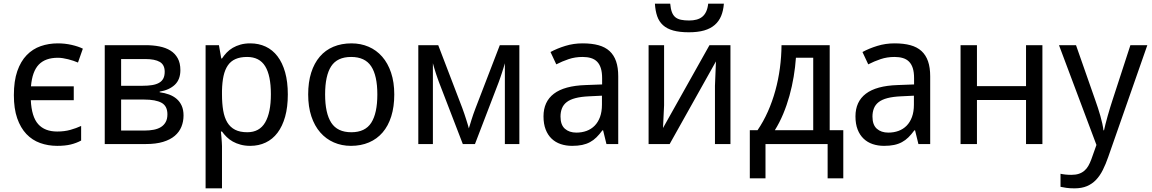

<svg xmlns="http://www.w3.org/2000/svg" viewBox="-20 -781 6246 1041"><path d="M290 9.8Q240.7 9.8 197.8 -5.6Q154.8 -21 123 -54.4Q91.3 -87.9 73.2 -139.9Q55.2 -191.9 55.2 -265.1Q55.2 -341.8 73.7 -395.3Q92.3 -448.7 124.8 -482.2Q157.2 -515.6 200.7 -530.8Q244.1 -545.9 293.9 -545.9Q332 -545.9 368.4 -537.6Q404.8 -529.3 429.2 -517.1L402.8 -441.9Q391.6 -446.8 377.9 -451.4Q364.3 -456.1 349.6 -459.7Q335 -463.4 320.8 -465.6Q306.6 -467.8 293.9 -467.8Q226.1 -467.8 190.4 -430.9Q154.8 -394 147.9 -313H379.9V-237.8H147Q151.4 -147.9 187 -107.9Q222.7 -67.9 290 -67.9Q329.6 -67.9 361.6 -76.9Q393.6 -85.9 419.9 -98.1V-19Q393.6 -4.9 363.5 2.4Q333.5 9.8 290 9.8Z M958 -400.9Q958 -350.1 928 -321.5Q897.9 -293 845.7 -284.2V-280.8Q873 -277.3 896.7 -268.6Q920.4 -259.8 937.7 -244.9Q955.1 -230 965.1 -207.8Q975.1 -185.5 975.1 -154.8Q975.1 -122.1 963.6 -93.8Q952.1 -65.4 927.5 -44.4Q902.8 -23.4 864 -11.7Q825.2 0 770 0H547.9V-536.1H769Q809.6 -536.1 844.2 -529.3Q878.9 -522.5 904.1 -506.8Q929.2 -491.2 943.6 -465.1Q958 -439 958 -400.9ZM887.7 -161.1Q887.7 -206.1 856 -223.6Q824.2 -241.2 761.7 -241.2H636.7V-73.2H763.7Q791 -73.2 813.7 -77.6Q836.4 -82 852.8 -92.3Q869.1 -102.5 878.4 -119.4Q887.7 -136.2 887.7 -161.1ZM873 -392.1Q873 -429.7 846.4 -445.3Q819.8 -460.9 767.1 -460.9H636.7V-315.9H752Q782.2 -315.9 804.7 -319.6Q827.1 -323.2 842.5 -332Q857.9 -340.8 865.5 -355.5Q873 -370.1 873 -392.1Z M1336.9 9.8Q1308.1 9.8 1284.7 3.4Q1261.2 -2.9 1242.4 -13.4Q1223.6 -23.9 1209.2 -38.1Q1194.8 -52.2 1183.6 -67.9H1177.7Q1179.2 -51.3 1180.7 -36.1Q1181.6 -23.4 1182.6 -10Q1183.6 3.4 1183.6 11.2V240.2H1094.7V-536.1H1167L1179.7 -463.9H1183.6Q1194.8 -481 1209 -495.8Q1223.1 -510.7 1241.9 -521.7Q1260.7 -532.7 1284.2 -539.3Q1307.6 -545.9 1336.9 -545.9Q1382.8 -545.9 1420.4 -528.3Q1458 -510.7 1484.6 -475.8Q1511.2 -440.9 1525.9 -389.2Q1540.5 -337.4 1540.5 -269Q1540.5 -200.2 1525.9 -148.2Q1511.2 -96.2 1484.6 -61Q1458 -25.9 1420.4 -8.1Q1382.8 9.8 1336.9 9.8ZM1319.8 -472.2Q1282.7 -472.2 1257.1 -460.9Q1231.4 -449.7 1215.6 -426.8Q1199.7 -403.8 1192.1 -369.6Q1184.6 -335.4 1183.6 -289.1V-269Q1183.6 -219.7 1190.2 -181.4Q1196.8 -143.1 1212.6 -116.9Q1228.5 -90.8 1254.9 -77.4Q1281.2 -64 1320.8 -64Q1386.7 -64 1417.7 -117.2Q1448.7 -170.4 1448.7 -270Q1448.7 -371.6 1417.7 -421.9Q1386.7 -472.2 1319.8 -472.2Z M2117.7 -269Q2117.7 -202.1 2101.3 -150.1Q2085 -98.1 2054.4 -62.7Q2023.9 -27.3 1980.5 -8.8Q1937 9.8 1882.8 9.8Q1832.5 9.8 1790 -8.8Q1747.6 -27.3 1716.6 -62.7Q1685.5 -98.1 1668.2 -150.1Q1650.9 -202.1 1650.9 -269Q1650.9 -335.4 1667.2 -387Q1683.6 -438.5 1713.9 -473.9Q1744.1 -509.3 1787.8 -527.6Q1831.5 -545.9 1885.7 -545.9Q1936 -545.9 1978.5 -527.6Q2021 -509.3 2052 -473.9Q2083 -438.5 2100.3 -387Q2117.7 -335.4 2117.7 -269ZM1742.7 -269Q1742.7 -167 1776.1 -115.5Q1809.6 -64 1884.8 -64Q1960 -64 1992.9 -115.5Q2025.9 -167 2025.9 -269Q2025.9 -371.1 1992.4 -421.6Q1959 -472.2 1883.8 -472.2Q1808.6 -472.2 1775.6 -421.6Q1742.7 -371.1 1742.7 -269Z M2795.9 0H2717.3V-438Q2714.4 -427.7 2710.2 -413.8Q2706.1 -399.9 2701.2 -385.5Q2696.3 -371.1 2691.9 -357.9Q2687.5 -344.7 2684.1 -335.9L2555.2 0H2489.3L2359.9 -335.9Q2357.4 -342.3 2353.3 -354.2Q2349.1 -366.2 2344.2 -380.6Q2339.4 -395 2335 -410.2Q2330.6 -425.3 2327.1 -438V0H2248V-536.1H2356L2486.3 -195.8Q2492.7 -179.2 2498 -162.8Q2503.4 -146.5 2508.1 -131.8Q2512.7 -117.2 2516.4 -105Q2520 -92.8 2522 -85Q2524.9 -93.3 2528.3 -105.2Q2531.7 -117.2 2536.4 -131.6Q2541 -146 2546.4 -161.9Q2551.8 -177.7 2558.1 -193.8L2689.9 -536.1H2795.9Z M3268.1 0 3250 -74.2H3246.1Q3230 -52.2 3213.9 -36.4Q3197.8 -20.5 3178.7 -10.3Q3159.7 0 3136.2 4.9Q3112.8 9.8 3082 9.8Q3048.3 9.8 3020 0.2Q2991.7 -9.3 2970.9 -29.1Q2950.2 -48.8 2938.5 -78.9Q2926.8 -108.9 2926.8 -149.9Q2926.8 -230 2983.2 -272.9Q3039.6 -315.9 3154.8 -319.8L3244.6 -323.2V-356.9Q3244.6 -389.6 3237.5 -411.6Q3230.5 -433.6 3217 -447Q3203.6 -460.4 3183.8 -466.3Q3164.1 -472.2 3138.7 -472.2Q3098.1 -472.2 3063.2 -460.4Q3028.3 -448.7 2996.1 -432.1L2964.8 -499Q3001 -518.6 3045.4 -532.2Q3089.8 -545.9 3138.7 -545.9Q3188.5 -545.9 3224.9 -535.9Q3261.2 -525.9 3284.9 -504.2Q3308.6 -482.4 3320.3 -448.7Q3332 -415 3332 -367.2V0ZM3105 -62Q3134.8 -62 3160.2 -71.3Q3185.5 -80.6 3204.1 -99.4Q3222.7 -118.2 3233.2 -146.7Q3243.7 -175.3 3243.7 -213.9V-262.2L3173.8 -258.8Q3129.9 -256.8 3100.1 -249Q3070.3 -241.2 3052.5 -227.3Q3034.7 -213.4 3026.9 -193.6Q3019 -173.8 3019 -148.9Q3019 -104 3042.7 -83Q3066.4 -62 3105 -62Z M3580.6 -536.1V-210L3574.7 -86.9L3826.7 -536.1H3940.4V0H3856.4V-315.9L3861.8 -448.2L3610.8 0H3496.6V-536.1ZM3904.8 -761.2Q3901.9 -723.1 3889.9 -694.3Q3877.9 -665.5 3855.2 -645.8Q3832.5 -626 3798.1 -616Q3763.7 -606 3714.8 -606Q3664.6 -606 3630.4 -615.5Q3596.2 -625 3574.7 -644.5Q3553.2 -664.1 3543.2 -693.1Q3533.2 -722.2 3530.8 -761.2H3613.8Q3616.2 -733.4 3622.8 -715.6Q3629.4 -697.8 3641.6 -687.7Q3653.8 -677.7 3672.4 -673.8Q3690.9 -669.9 3716.8 -669.9Q3738.3 -669.9 3756.1 -674.6Q3773.9 -679.2 3787.1 -689.7Q3800.3 -700.2 3808.6 -717.8Q3816.9 -735.4 3819.8 -761.2Z M4552.2 186H4467.3V0H4130.4V186H4045.4V-75.2H4087.4Q4119.1 -121.6 4143.3 -176Q4167.5 -230.5 4183.8 -289.8Q4200.2 -349.1 4208.5 -411.6Q4216.8 -474.1 4217.3 -536.1H4478.5V-75.2H4552.2ZM4389.2 -75.2V-467.8H4295.4Q4292 -417.5 4283.2 -365Q4274.4 -312.5 4260.3 -261.5Q4246.1 -210.4 4226.3 -163.1Q4206.5 -115.7 4181.2 -75.2Z M4959.5 0 4941.4 -74.2H4937.5Q4921.4 -52.2 4905.3 -36.4Q4889.2 -20.5 4870.1 -10.3Q4851.1 0 4827.6 4.9Q4804.2 9.8 4773.4 9.8Q4739.7 9.8 4711.4 0.2Q4683.1 -9.3 4662.4 -29.1Q4641.6 -48.8 4629.9 -78.9Q4618.2 -108.9 4618.2 -149.9Q4618.2 -230 4674.6 -272.9Q4731 -315.9 4846.2 -319.8L4936 -323.2V-356.9Q4936 -389.6 4929 -411.6Q4921.9 -433.6 4908.4 -447Q4895 -460.4 4875.2 -466.3Q4855.5 -472.2 4830.1 -472.2Q4789.6 -472.2 4754.6 -460.4Q4719.7 -448.7 4687.5 -432.1L4656.2 -499Q4692.4 -518.6 4736.8 -532.2Q4781.2 -545.9 4830.1 -545.9Q4879.9 -545.9 4916.3 -535.9Q4952.6 -525.9 4976.3 -504.2Q5000 -482.4 5011.7 -448.7Q5023.4 -415 5023.4 -367.2V0ZM4796.4 -62Q4826.2 -62 4851.6 -71.3Q4877 -80.6 4895.5 -99.4Q4914.1 -118.2 4924.6 -146.7Q4935.1 -175.3 4935.1 -213.9V-262.2L4865.2 -258.8Q4821.3 -256.8 4791.5 -249Q4761.7 -241.2 4743.9 -227.3Q4726.1 -213.4 4718.3 -193.6Q4710.4 -173.8 4710.4 -148.9Q4710.4 -104 4734.1 -83Q4757.8 -62 4796.4 -62Z M5276.9 -536.1V-314H5543V-536.1H5631.8V0H5543V-238.8H5276.9V0H5188V-536.1Z M5721.7 -536.1H5814L5918.9 -236.8Q5925.8 -217.3 5932.9 -195.8Q5939.9 -174.3 5946 -152.8Q5952.1 -131.3 5956.5 -111.3Q5960.9 -91.3 5962.9 -74.2H5965.8Q5968.3 -86.4 5973.6 -107.4Q5979 -128.4 5985.6 -152.1Q5992.2 -175.8 5999.3 -198.7Q6006.3 -221.7 6011.7 -237.8L6108.9 -536.1H6200.7L5988.8 69.8Q5975.1 109.4 5959.2 140.9Q5943.4 172.4 5922.4 194.3Q5901.4 216.3 5873 228.3Q5844.7 240.2 5805.7 240.2Q5780.3 240.2 5761.7 237.5Q5743.2 234.9 5730 231.9V161.1Q5740.2 163.6 5755.9 165.3Q5771.5 167 5788.6 167Q5812 167 5829.1 161.4Q5846.2 155.8 5858.9 145Q5871.6 134.3 5880.6 118.7Q5889.6 103 5897 83L5924.8 4.9Z"/></svg>

Font: WenQuanYi Micro Hei
Style: Regular
Weight: 400
Foundry: Ascender Corporation
Version: Version 0.2.0-beta